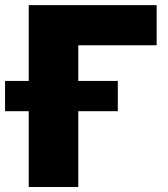

<svg xmlns="http://www.w3.org/2000/svg" viewBox="-69 -748 673 768"><path d="M557.6 -727.5V-566.9H244.1V0H45.9V-727.5ZM-48.8 -303.2V-424.3H402.3V-303.2Z"/></svg>

Font: Inter 16pt Black
Style: Regular
Weight: 900
Version: Version 4.001;git-66647c0bb